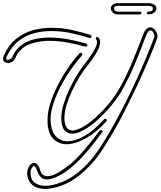

<svg xmlns="http://www.w3.org/2000/svg" viewBox="-24 -926 1035 1237"><path d="M267 291Q226 291 200 276Q174 261 162.5 237.5Q151 214 151 191Q151 171 159.5 153.5Q168 136 181 128Q188 124 196 124Q221 124 235 171Q241 192 253 200.5Q265 209 281 209Q308 209 339 192.5Q370 176 397 156Q424 136 437 125Q478 89 525.5 32.5Q573 -24 618 -85Q621 -89 626 -89Q631 -89 635 -84Q639 -79 634 -73Q607 -36 573.5 6.5Q540 49 501.5 90Q463 131 420.5 164.5Q378 198 333 217Q301 230 279 230Q256 230 243.5 219.5Q231 209 224 194Q217 179 212 165.5Q207 152 200 146Q194 141 188 147.5Q182 154 177.5 163.5Q173 173 173 178Q170 227 197 249Q224 271 267 271Q313 271 369.5 249Q426 227 474 189Q558 122 621 24.5Q684 -73 742 -183Q808 -308 867 -438.5Q926 -569 969 -685Q972 -691 969 -702Q966 -713 960 -721.5Q954 -730 945 -730Q938 -730 931.5 -722.5Q925 -715 917 -696Q883 -605 845.5 -515Q808 -425 760 -340Q736 -299 700 -254.5Q664 -210 623 -170.5Q582 -131 542 -104Q516 -87 490 -76Q464 -65 441 -65Q410 -65 390.5 -88Q371 -111 371 -166Q371 -207 385.5 -254.5Q400 -302 422.5 -350Q445 -398 470 -439Q495 -480 517 -508Q522 -514 535 -531.5Q548 -549 563.5 -571.5Q579 -594 590 -616.5Q601 -639 601 -655Q601 -665 596 -670Q593 -673 593 -677Q593 -688 603 -688Q606 -688 610 -684Q621 -673 621 -655Q621 -635 610 -611Q599 -587 583.5 -563.5Q568 -540 554 -522Q540 -504 533 -495Q511 -468 486.5 -427.5Q462 -387 440 -340.5Q418 -294 404.5 -249Q391 -204 391 -166Q391 -125 405.5 -105Q420 -85 443 -85Q460 -85 482.5 -94.5Q505 -104 531 -121Q570 -147 609.5 -185Q649 -223 684 -266.5Q719 -310 742 -350Q790 -434 827 -523.5Q864 -613 898 -703Q908 -729 920 -739.5Q932 -750 944 -750Q962 -750 976.5 -731Q991 -712 991 -692Q991 -685 988 -677Q945 -562 885.5 -431Q826 -300 760 -173Q702 -64 637.5 36Q573 136 486 205Q436 245 377 268Q318 291 267 291ZM27 -520Q14 -520 5 -527.5Q-4 -535 -4 -548Q-4 -553 -3 -558Q-2 -563 1 -569Q33 -639 82 -677.5Q131 -716 189 -731.5Q247 -747 307 -747Q381 -747 448 -731Q515 -715 559 -701Q566 -698 566 -691Q566 -687 562.5 -683.5Q559 -680 553 -681Q507 -696 441.5 -711Q376 -726 305 -726Q248 -726 194 -711.5Q140 -697 94.5 -661Q49 -625 19 -561Q16 -554 16 -549Q16 -540 26 -540Q34 -540 43 -545.5Q52 -551 56 -561Q77 -608 113.5 -635Q150 -662 196.5 -673Q243 -684 293 -684Q358 -684 421.5 -671.5Q485 -659 532 -645Q539 -642 539 -635Q539 -631 535.5 -627.5Q532 -624 527 -625Q478 -639 416 -651Q354 -663 293 -663Q222 -663 162.5 -639.5Q103 -616 75 -553Q68 -536 54.5 -528Q41 -520 27 -520ZM405 3Q351 3 316.5 -34.5Q282 -72 282 -153Q282 -203 300.5 -261Q319 -319 349 -378Q379 -437 415.5 -490Q452 -543 489 -583Q492 -586 496 -586Q502 -586 505.5 -580.5Q509 -575 504 -569Q469 -530 433 -478.5Q397 -427 367.5 -370.5Q338 -314 320 -259Q302 -204 302 -159Q302 -88 332.5 -52Q363 -16 412 -16Q461 -16 522.5 -51.5Q584 -87 647 -158Q650 -161 654 -161Q659 -161 662.5 -155.5Q666 -150 661 -144Q599 -74 530 -35.5Q461 3 405 3ZM738 -833Q714 -833 702 -846Q690 -859 690 -872Q690 -885 702 -895.5Q714 -906 738 -906H932Q956 -906 970 -896Q984 -886 984 -872Q984 -858 970 -845.5Q956 -833 932 -833Q922 -833 922 -842Q922 -851 932 -851Q961 -851 961 -873Q961 -880 953 -884Q945 -888 932 -888H738Q710 -888 710 -872Q710 -865 717 -858Q724 -851 738 -851H877Q887 -851 887 -842Q887 -833 877 -833Z"/></svg>

Font: Neonderthaw
Style: Regular
Weight: 400
Designer: Robert E. Leuschke
Foundry: Robert E. Leuschke
Version: Version 1.010; ttfautohint (v1.8.3)